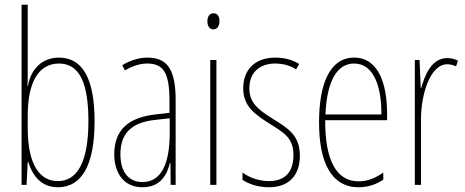

<svg xmlns="http://www.w3.org/2000/svg" viewBox="-20 -780 1961 810"><path d="M97 -481V-760H71V0H92L97 -97H99C119 -34 157 10 224 10C325 10 379 -83 379 -269C379 -445 330 -537 229 -537C158 -537 110 -489 98 -418H96C97 -435 97 -459 97 -481ZM229 -512C316 -512 353 -429 353 -269C353 -96 306 -16 224 -16C149 -16 97 -83 97 -239V-294C97 -426 139 -512 229 -512Z M601 -537C567 -537 528 -525 496 -505L507 -483C544 -505 577 -512 601 -512C668 -512 695 -475 695 -355V-304L634 -297C524 -284 462 -234 462 -129C462 -57 497 10 581 10C657 10 685 -43 697 -93H699L700 0H721V-358C721 -489 685 -537 601 -537ZM633 -274 696 -281V-220C696 -97 665 -12 581 -12C523 -12 488 -54 488 -129C488 -217 534 -263 633 -274Z M881 -724C861 -724 855 -706 855 -690C855 -672 863 -656 880 -656C896 -656 906 -670 906 -691C906 -707 900 -724 881 -724ZM893 -527H867V0H893Z M1245 -123C1245 -210 1195 -239 1129 -280C1065 -320 1032 -349 1032 -407C1032 -475 1076 -512 1141 -512C1173 -512 1207 -503 1229 -487L1242 -510C1216 -527 1180 -537 1142 -537C1049 -537 1006 -479 1006 -408C1006 -330 1057 -296 1124 -254C1183 -217 1218 -195 1218 -125C1218 -56 1184 -16 1114 -16C1072 -16 1032 -31 1003 -52V-21C1026 -6 1065 10 1114 10C1202 10 1245 -43 1245 -123Z M1474 -537C1373 -537 1326 -429 1326 -264C1326 -94 1378 10 1493 10C1534 10 1569 -3 1597 -22V-52C1562 -27 1528 -15 1493 -15C1398 -15 1351 -106 1352 -273H1613V-301C1613 -421 1579 -537 1474 -537ZM1474 -512C1557 -512 1590 -414 1589 -297H1353C1359 -442 1404 -512 1474 -512Z M1867 -535C1800 -535 1772 -462 1757 -409H1755L1750 -527H1730V0H1756V-277C1756 -380 1794 -509 1867 -509C1881 -509 1896 -504 1904 -500L1912 -524C1898 -532 1880 -535 1867 -535Z"/></svg>

Font: Noto Sans Devanagari UI ExtraCondensed Thin
Style: Regular
Weight: 100
Width: 2
Designer: Jelle Bosma - Monotype Design Team
Foundry: Monotype Imaging Inc.
Version: Version 2.004